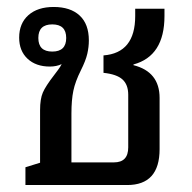

<svg xmlns="http://www.w3.org/2000/svg" viewBox="-20 -531 551 551"><path d="M53 0V-51L95 -64V-215Q95 -247 103 -265.5Q111 -284 135 -315Q141 -323 147 -331Q153 -339 157 -347Q142 -340 123 -340Q83 -340 59 -362.5Q35 -385 35 -423Q35 -464 61.5 -487.5Q88 -511 134 -511Q182 -511 208.5 -486.5Q235 -462 235 -415Q235 -396 230.5 -376.5Q226 -357 212 -329Q196 -297 190.5 -270.5Q185 -244 185 -205V-65H307Q348 -65 348 -108V-259Q348 -288 331.5 -303Q315 -318 277 -322V-372Q368 -379 368 -485V-506H452V-485Q452 -370 363 -346V-344Q438 -325 438 -250V-103Q438 0 345 0ZM130 -383Q170 -383 170 -422Q170 -461 130 -461Q90 -461 90 -422Q90 -383 130 -383Z"/></svg>

Font: Noto Sans Thai Looped UI
Style: Regular
Weight: 400
Designer: Cadson Demak Team
Foundry: Cadson Demak Co., Ltd.
Version: Version 1.000